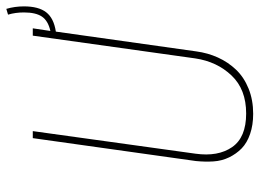

<svg xmlns="http://www.w3.org/2000/svg" viewBox="-126 -678 814 602"><g transform="rotate(-90 281.0 -377.0)"><path d="M554.2 -764.2Q562 -737.8 562 -709Q562 -663.1 543.5 -639.2Q524.9 -615.2 482.9 -608.9L420.9 -168.9Q416 -132.3 401.6 -100.6Q387.2 -68.8 363.5 -43.9Q339.8 -19 304.2 -4.6Q268.6 9.8 225.1 9.8Q189.9 9.8 162.1 0.2Q134.3 -9.3 116.9 -26.1Q99.6 -43 88.6 -65.7Q77.6 -88.4 75.9 -114.7Q74.2 -141.1 77.1 -169.9L148.9 -681.2H170.9L100.1 -170.9Q90.3 -100.6 120.6 -56.4Q150.9 -12.2 226.1 -12.2Q301.8 -12.2 345.2 -57.9Q388.7 -103.5 398.9 -171.9L470.2 -681.2H493.2L484.9 -626Q517.1 -633.3 530 -652.6Q543 -671.9 543 -709Q543 -735.8 536.1 -758.8Z"/></g></svg>

Font: Fira Sans Compressed Thin
Style: Italic
Weight: 100
Width: 3
Italic angle: -8°
Designer: Carrois Corporate & Edenspiekermann AG
Foundry: Carrois Corporate GbR & Edenspiekermann AG
Version: Version 4.203;PS 004.203;hotconv 1.0.88;makeotf.lib2.5.64775